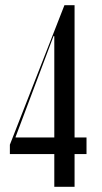

<svg xmlns="http://www.w3.org/2000/svg" viewBox="-20 -719 392 739"><path d="M18 -126V-162L228 -699H267V-190H313V-126H267V0H189V-126ZM189 -580H186L40 -192V-190H189Z"/></svg>

Font: Moniqa SemBd Narrow Display
Style: Regular
Weight: 600
Width: 4
Designer: Rajesh Rajput
Foundry: Rajesh Rajput
Version: Version 1.000